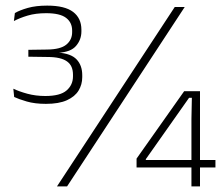

<svg xmlns="http://www.w3.org/2000/svg" viewBox="-20 -664 798 684"><path d="M143.5 -294Q104 -294 75 -302.5Q46 -311 30.5 -318.5L27.5 -348Q47 -338.5 77 -330.2Q107 -322 141.5 -322Q194.5 -322 217.2 -341.8Q240 -361.5 240 -392V-397.5Q240 -413.5 235 -425.2Q230 -437 219 -445Q208 -453 190.8 -457Q173.5 -461 149.5 -461L81 -462V-486.5L148 -487.5Q195.5 -488 216.2 -505Q237 -522 237 -549.5V-555Q237 -584 215.2 -600.5Q193.5 -617 144.5 -617Q107 -617 78.5 -608.5Q50 -600 29.5 -589L33 -617.5Q50 -627.5 79 -635.8Q108 -644 148 -644Q211 -644 240.5 -621.5Q270 -599 270 -558V-552Q270 -523 251.2 -500.8Q232.5 -478.5 187.5 -476L185 -474L187 -476.5Q233 -473.5 253 -452.2Q273 -431 273 -396V-389Q273 -363 260 -341.5Q247 -320 218.5 -307Q190 -294 143.5 -294ZM219 0H183L602.5 -639H638ZM692.5 0H662V-240.5L663.5 -315.5H653.5L499.5 -97V-82.5L484.5 -94H747.5V-67.5H466.5V-99L636 -339H692.5Z"/></svg>

Font: Anek Devanagari ExtraLight
Style: Regular
Weight: 250
Designer: Kailash Malviya (Devanagari) & Yesha Goshar (Latin)
Foundry: Ek Type
Version: Version 1.003